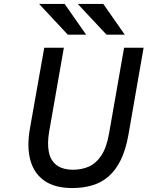

<svg xmlns="http://www.w3.org/2000/svg" viewBox="-20 -942 748 974"><path d="M347 12Q258.5 12 205.2 -25.2Q152 -62.5 133.8 -130.2Q115.5 -198 132 -291L204.5 -700H304L229.5 -275Q219 -214.5 227.8 -171Q236.5 -127.5 267.2 -104.2Q298 -81 352.5 -81Q393.5 -81 429.8 -96.5Q466 -112 493 -151.5Q520 -191 533 -263.5L609.5 -700H708.5L631.5 -258Q618 -182 592.5 -130.2Q567 -78.5 530.8 -47Q494.5 -15.5 448 -1.8Q401.5 12 347 12ZM324 -766 178.5 -922H308L417 -766ZM520.5 -766 374.5 -922H504L613 -766Z"/></svg>

Font: Overpass Medium
Style: Italic
Weight: 500
Italic angle: -10°
Designer: Delve Withrington, Dave Bailey, Thomas Jockin
Foundry: Delve Fonts LLC
Version: Version 4.000